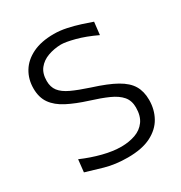

<svg xmlns="http://www.w3.org/2000/svg" viewBox="-179 -885 965 1024"><g transform="rotate(-30 303.5 -372.5)"><path d="M313.5 11.2Q237.3 11.2 174.8 -6.6Q112.3 -24.4 69.8 -37.6L78.1 -113.8Q139.2 -87.4 200.2 -71.8Q261.2 -56.2 313 -56.2Q360.4 -56.6 398.9 -70.3Q437.5 -84 460.4 -115.5Q483.4 -147 483.4 -199.2Q483.4 -241.2 460.2 -268.3Q437 -295.4 392.8 -315.2Q348.6 -335 285.6 -354.5Q214.4 -377 163.8 -403.1Q113.3 -429.2 86.9 -466.3Q60.5 -503.4 60.5 -559.1Q60.5 -615.7 87.6 -660.4Q114.7 -705.1 168 -731.2Q221.2 -757.3 299.3 -757.3Q336.4 -757.3 376.7 -748.8Q417 -740.2 454.1 -728.3Q491.2 -716.3 518.6 -706.5L509.8 -628.9Q442.9 -660.6 387.7 -675Q332.5 -689.5 303.7 -689.5Q260.7 -688.5 223.6 -675Q186.5 -661.6 164.1 -633.3Q141.6 -605 141.6 -558.6Q141.6 -521 160.9 -496.1Q180.2 -471.2 221.4 -451.9Q262.7 -432.6 328.1 -411.1Q418 -382.8 469.5 -353.8Q521 -324.7 542.7 -287.8Q564.5 -251 564.5 -199.2Q564.5 -140.1 538.1 -92.5Q511.7 -44.9 456.3 -16.8Q400.9 11.2 313.5 11.2Z"/></g></svg>

Font: Pinar DS1 Regular
Style: Regular
Weight: 400
Designer: Amin Abedi
Version: Version 3.000